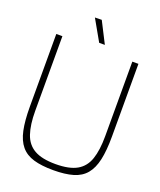

<svg xmlns="http://www.w3.org/2000/svg" viewBox="-184 -1148 1062 1272"><g transform="rotate(20 347.5 -512.0)"><path d="M347 11Q264 11 208 -5.5Q152 -22 119 -61.5Q86 -101 72 -167Q58 -233 58 -332V-844H101V-318Q101 -220 122.5 -156.5Q144 -93 197.5 -62.5Q251 -32 347 -32Q444 -32 497.5 -62.5Q551 -93 572.5 -156.5Q594 -220 594 -318V-844H637V-332Q637 -233 622.5 -167Q608 -101 575 -61.5Q542 -22 486 -5.5Q430 11 347 11ZM345 -886 261 -1034 309 -1035 385 -886Z"/></g></svg>

Font: Matangi Light
Style: Regular
Weight: 300
Designer: Prashant Pant
Foundry: The Graphic Ant
Version: Version 3.002